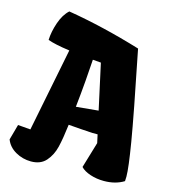

<svg xmlns="http://www.w3.org/2000/svg" viewBox="-113 -848 847 950"><g transform="rotate(15 310.5 -373.0)"><path d="M608.9 -40Q608.9 -31.2 607.9 -16.6Q565.4 9.8 505.9 9.8Q468.8 9.8 436.3 -1Q403.8 -11.7 386.7 -29.8L426.3 -162.6L417 -205.1H390.6Q330.1 -208.5 266.6 -213.9Q257.8 -141.1 247.1 -96.7Q236.3 -52.2 209.2 -21.2Q182.1 9.8 132.8 9.8Q89.8 9.8 53.2 -11.2Q16.6 -32.2 2.9 -68.4L24.9 -147.9L89.4 -142.6L174.3 -569.8Q96.7 -580.6 62 -593.8Q63.5 -636.2 79.8 -683.6Q96.2 -731 124.5 -756.3Q304.7 -726.6 500.5 -667Q566.4 -340.3 587.6 -212.2Q608.9 -84 608.9 -40ZM391.6 -319.8 340.8 -552.2 298.8 -555.7Q296.4 -513.2 290.8 -444.8Q285.2 -376.5 277.8 -309.1Z"/></g></svg>

Font: Fruktur
Style: Regular
Weight: 400
Designer: Viktoriya Grabowska
Foundry: Viktoriya Grabowska
Version: Version 1.004; ttfautohint (v1.4.1)